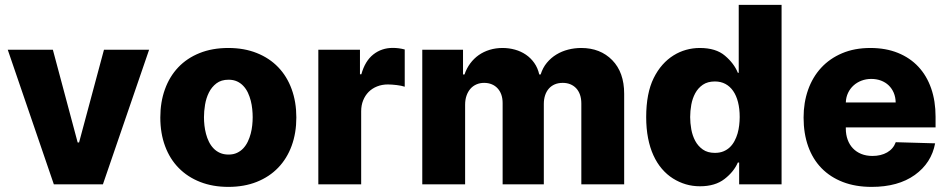

<svg xmlns="http://www.w3.org/2000/svg" viewBox="-20 -747 3845 778"><path d="M11.4 -545.5H194.2L294.7 -169.7H300.4L401.3 -545.5H584.2L397 0H198.2Z M629.6 -271Q629.6 -333.5 648.3 -385.1Q666.9 -436.8 702.2 -474.1Q737.6 -511.4 788.9 -532Q840.2 -552.6 905.2 -552.6Q969.5 -552.6 1020.6 -532.1Q1071.7 -511.7 1107.2 -474.8Q1142.8 -437.9 1161.8 -385.8Q1180.8 -333.8 1180.8 -271Q1180.8 -208.1 1161.8 -156.2Q1142.8 -104.4 1107.2 -67.5Q1071.7 -30.5 1020.6 -10.1Q969.5 10.3 905.2 10.3Q842.3 10.3 791.4 -9.6Q740.4 -29.5 704.4 -66.1Q668.3 -102.6 649 -154.7Q629.6 -206.7 629.6 -271ZM906.2 -120.7Q925.8 -120.7 940.5 -127.7Q955.3 -134.6 966.1 -146.3Q976.9 -158 984.2 -173.3Q991.5 -188.6 995.9 -205.4Q1000.4 -222.3 1002.1 -239.5Q1003.9 -256.7 1003.9 -272Q1003.9 -287.6 1002.1 -304.9Q1000.4 -322.1 996.1 -339Q991.8 -355.8 984.6 -371.3Q977.3 -386.7 966.4 -398.4Q955.6 -410.2 940.7 -417.1Q925.8 -424 906.2 -424Q876.4 -424 857.1 -409.3Q837.7 -394.5 826.5 -372Q815.3 -349.4 810.9 -322.8Q806.5 -296.2 806.5 -272Q806.5 -256 808.4 -238.6Q810.4 -221.2 814.8 -204.4Q819.2 -187.5 826.7 -172.4Q834.2 -157.3 845.2 -145.8Q856.2 -134.2 871.3 -127.5Q886.4 -120.7 906.2 -120.7Z M1269.9 0V-545.5H1438.6V-446H1444.2Q1459.2 -500 1492.9 -526.5Q1526.6 -552.9 1571.4 -552.9Q1596.2 -552.9 1620 -546.5V-395.6Q1613.6 -397.7 1605.3 -399.5Q1596.9 -401.3 1587.5 -402.3Q1578.1 -403.4 1568.9 -404.1Q1559.7 -404.8 1551.8 -404.8Q1528.1 -404.8 1508 -396.8Q1487.9 -388.8 1473.7 -374.5Q1459.5 -360.1 1451.5 -340.2Q1443.5 -320.3 1443.5 -296.2V0Z M1691.1 -545.5H1856.2V-445.3H1862.2Q1870.7 -470.2 1885.5 -490.1Q1900.2 -509.9 1919.9 -523.8Q1939.6 -537.6 1964.1 -545.1Q1988.6 -552.6 2016.3 -552.6Q2042.6 -552.6 2066.8 -545.8Q2090.9 -539.1 2110.8 -525.6Q2130.7 -512.1 2144.9 -492Q2159.1 -471.9 2165.1 -445.3H2170.8Q2179.3 -472.7 2196 -492.7Q2212.7 -512.8 2234.6 -526.1Q2256.4 -539.4 2282.3 -546Q2308.2 -552.6 2335.2 -552.6Q2412.6 -552.6 2460.9 -503.2Q2509.2 -453.8 2509.2 -367.2V0H2335.6V-327.4Q2335.6 -347.7 2330.1 -363.3Q2324.6 -378.9 2314.5 -389.6Q2304.3 -400.2 2290.7 -405.7Q2277 -411.2 2260.3 -411.2Q2242.2 -411.2 2228 -405.2Q2213.8 -399.1 2204 -388Q2194.2 -376.8 2188.9 -361Q2183.6 -345.2 2183.6 -325.6V0H2016.7V-329.2Q2016.7 -348.4 2011.4 -363.5Q2006 -378.6 1996.1 -389.2Q1986.2 -399.9 1972.5 -405.5Q1958.8 -411.2 1941.8 -411.2Q1924.7 -411.2 1910.5 -405Q1896.3 -398.8 1886.2 -387.3Q1876.1 -375.7 1870.4 -359.4Q1864.7 -343 1864.7 -322.8V0H1691.1Z M2598.4 -272.4Q2598.4 -369.3 2628.9 -430.8Q2644.2 -461.6 2664.6 -484.6Q2685 -507.5 2709.2 -522.5Q2733.3 -537.6 2760.3 -545.1Q2787.3 -552.6 2815.7 -552.6Q2881 -552.6 2917.6 -521.3Q2954.5 -490.1 2969.8 -452.1H2973.4V-727.3H3147V0H2975.1V-88.4H2969.8Q2953.5 -50.8 2915.8 -21.7Q2877.8 7.8 2816.4 7.8Q2786.2 7.8 2759.1 -0.2Q2731.9 -8.2 2707 -23.8Q2682.2 -39.4 2662.1 -62.9Q2642 -86.3 2627.8 -117.4Q2613.6 -148.4 2606 -187.3Q2598.4 -226.2 2598.4 -272.4ZM2876.8 -127.5Q2896.3 -127.5 2911.4 -133.7Q2926.5 -139.9 2937.7 -150.7Q2948.9 -161.6 2956.5 -176Q2964.1 -190.3 2968.8 -206.5Q2973.4 -222.7 2975.3 -239.7Q2977.3 -256.7 2977.3 -272.7Q2977.3 -306.5 2970.5 -333.1Q2963.8 -359.7 2950.8 -378.4Q2937.9 -397 2919.2 -407Q2900.6 -416.9 2876.8 -416.9Q2847.3 -416.9 2827.9 -403.6Q2808.6 -390.3 2797.2 -369.3Q2785.9 -348.4 2781.2 -322.8Q2776.6 -297.2 2776.6 -272.7Q2776.6 -248.6 2781.2 -222.8Q2785.9 -197.1 2797.2 -176Q2808.6 -154.8 2827.9 -141.2Q2847.3 -127.5 2876.8 -127.5Z M3506.7 -552.6Q3569.2 -552.6 3618.4 -532.7Q3667.6 -512.8 3701.5 -476.4Q3735.4 -440 3753.2 -388.7Q3771 -337.4 3771 -274.1V-230.8H3407.3V-226.2Q3407.3 -201.3 3414.8 -180.9Q3422.2 -160.5 3436.1 -146Q3449.9 -131.4 3470 -123.2Q3490.1 -115.1 3515.3 -115.1Q3549.7 -115.1 3574.8 -129.4Q3599.8 -143.8 3609.7 -170.8L3769.2 -166.2Q3754.3 -86.3 3686.8 -38Q3619.3 10.3 3512.1 10.3Q3446.7 10.3 3395.6 -9.4Q3344.5 -29.1 3308.9 -65.5Q3273.4 -101.9 3254.8 -153.9Q3236.2 -206 3236.2 -270.6Q3236.2 -331.3 3254.4 -383Q3272.7 -434.7 3307.4 -472.3Q3342 -509.9 3392.2 -531.2Q3442.5 -552.6 3506.7 -552.6ZM3407.3 -331.7H3609.4Q3609 -353.3 3601.6 -370.9Q3594.1 -388.5 3581 -401.1Q3567.8 -413.7 3549.7 -420.5Q3531.6 -427.2 3510.3 -427.2Q3489.7 -427.2 3471.2 -420.3Q3452.8 -413.4 3438.7 -400.7Q3424.7 -388.1 3416.4 -370.6Q3408 -353 3407.3 -331.7Z"/></svg>

Font: Inter P Extra Bold
Style: Regular
Weight: 800
Designer: Rasmus Andersson
Foundry: rsms
Version: Version 3.018;git-588b23468